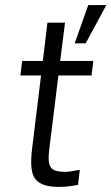

<svg xmlns="http://www.w3.org/2000/svg" viewBox="-20 -723 437 753"><path d="M173 -136 209 -427H339L346 -484H216L235 -634H166L148 -484H67L60 -427H141L106 -141C98 -78 103 -38 120 -19C137 1 167 10 210 10C236 10 262 7 286 2L293 -57C265 -52 247 -49 239 -49C181 -49 164 -62 173 -136ZM397 -703H326L273 -553H316Z"/></svg>

Font: Gamestation Condensed
Style: Italic
Weight: 400
Width: 3
Designer: Jonas Hecksher
Foundry: Jonas Hecksher, Playtypeª, e-types AS
Version: Version 1.003